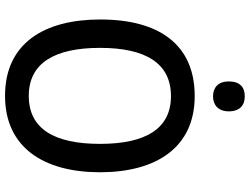

<svg xmlns="http://www.w3.org/2000/svg" viewBox="-132 -826 969 744"><g transform="rotate(90 352.0 -454.5)"><path d="M354 -919C319 -919 296 -901 296 -857C296 -816 320 -796 354 -796C387 -796 412 -816 412 -857C412 -900 388 -919 354 -919ZM648 -358C648 -576 552 -725 353 -725C153 -725 56 -587 56 -359C56 -142 148 10 352 10C552 10 648 -140 648 -358ZM166 -358C166 -534 225 -633 353 -633C480 -633 538 -534 538 -358C538 -181 480 -82 352 -82C225 -82 166 -182 166 -358Z"/></g></svg>

Font: Noto Sans SemiCondensed Medium
Style: Regular
Weight: 500
Width: 4
Designer: Monotype Design Team
Foundry: Monotype Imaging Inc.
Version: Version 2.013